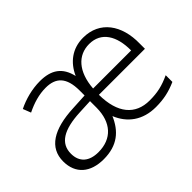

<svg xmlns="http://www.w3.org/2000/svg" viewBox="-98 -792 1053 1053"><g transform="rotate(-45 428.5 -266.0)"><path d="M604 -542C519 -542 459 -494 427 -422C408 -505 356 -541 268 -541C207 -541 144 -524 94 -499L112 -453C163 -478 213 -493 265 -493C342 -493 386 -454 386 -350V-312L293 -307C134 -300 47 -245 47 -139C47 -43 111 10 213 10C321 10 379 -43 414 -124C447 -42 516 10 618 10C680 10 727 -1 779 -24V-76C723 -50 681 -40 619 -40C509 -40 445 -115 444 -259H801V-299C804 -440 733 -542 604 -542ZM603 -494C696 -494 742 -418 741 -306H446C455 -428 516 -494 603 -494ZM301 -265 385 -269V-217C384 -105 324 -38 220 -38C149 -38 107 -73 107 -139C107 -219 172 -259 301 -265Z"/></g></svg>

Font: Noto Sans Sinhala UI Light
Style: Regular
Weight: 300
Designer: Jelle Bosma - Monotype Design Team
Foundry: Monotype Imaging Inc.
Version: Version 2.006